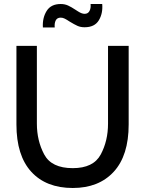

<svg xmlns="http://www.w3.org/2000/svg" viewBox="-20 -929 724 958"><path d="M62 -308V-700H164V-312Q164 -227 200.5 -158.5Q237 -90 343 -90Q446 -90 482.5 -158Q519 -226 519 -312V-700H622V-308Q622 -153 547.5 -72Q473 9 343 9Q210 9 136 -72Q62 -153 62 -308ZM283 -909Q303 -909 319.5 -901.5Q336 -894 357 -880Q360 -878 369.5 -872Q379 -866 387 -863Q395 -860 402 -860Q419 -860 426.5 -874Q434 -888 432 -909H490Q494 -862 473 -827.5Q452 -793 402 -793Q382 -793 366.5 -800Q351 -807 328 -821Q313 -831 303 -836Q293 -841 283 -841Q265 -841 258 -827Q251 -813 253 -792H194Q191 -839 212.5 -874Q234 -909 283 -909Z"/></svg>

Font: Be Vietnam Medium
Style: Regular
Weight: 500
Designer: Gabriel Lam
Foundry: TypeRant
Version: Version 4.000